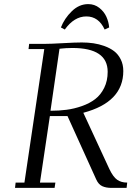

<svg xmlns="http://www.w3.org/2000/svg" viewBox="-20 -916 653 936"><path d="M53.2 0 56.2 -25.9H99.1L195.8 -676.8H119.1L122.1 -702.1H196.8Q227.1 -702.1 287.1 -705.6Q347.2 -709 378.9 -709Q408.2 -709 435.3 -705.1Q462.4 -701.2 489.5 -691.4Q516.6 -681.6 536.4 -666.5Q556.2 -651.4 568.6 -626.5Q581.1 -601.6 581.1 -569.8Q581.1 -418 386.2 -366.2L513.2 -91.8Q531.7 -53.2 551.3 -39.6Q570.8 -25.9 600.1 -25.9L597.2 0H523.9Q496.6 0 478.3 -8.5Q460 -17.1 449.2 -41L309.1 -350.1H223.1L174.8 -25.9H250L246.1 0ZM226.1 -376Q267.6 -376 304.7 -380.9Q341.8 -385.7 379.4 -398.9Q417 -412.1 444.1 -432.9Q471.2 -453.6 488 -487.8Q504.9 -522 504.9 -565.9Q504.9 -682.1 333 -682.1Q317.9 -682.1 302 -681.2Q286.1 -680.2 278.3 -679.2L270 -678.2ZM276.9 -782.2Q294.4 -826.7 330.1 -861.3Q365.7 -896 410.2 -896Q440.9 -896 464.1 -877.7Q487.3 -859.4 498.5 -834.5Q509.8 -809.6 512.2 -782.2L490.2 -772Q460.9 -835.9 400.9 -835.9Q341.8 -835.9 295.9 -772Z"/></svg>

Font: Dehuti Alt
Style: Italic
Weight: 400
Version: Version 1.2